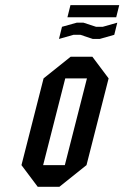

<svg xmlns="http://www.w3.org/2000/svg" viewBox="-20 -718 478 738"><path d="M125 0 62.5 -83.3 147.5 -416.7 251.7 -500H335L397.5 -416.7L312.5 -83.3L208.3 0ZM145.8 -83.3H229.2L314.2 -416.7H230.8ZM239.2 -651.7 250.8 -698.3H438.3L426.7 -651.7ZM262.5 -584.2 206.7 -568.3 218.3 -615 275 -630.8H300.8L349.2 -615H375L430.8 -630.8L419.2 -584.2L363.3 -568.3H336.7L289.2 -584.2Z"/></svg>

Font: Yulong
Style: Italic
Weight: 400
Italic angle: -14.25°
Designer: GGBotNet
Foundry: f0n7.com
Version: 1.00